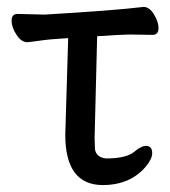

<svg xmlns="http://www.w3.org/2000/svg" viewBox="-20 -513 486 550"><path d="M274.4 17.1Q167 17.1 167 -127L175.3 -403.8Q124 -400.9 97.2 -397Q70.3 -393.1 58.1 -392.1Q41 -392.1 27.1 -413.6Q13.2 -435.1 13.2 -454.1Q13.2 -473.1 30.3 -473.1L107.4 -471.2Q307.1 -482.9 391.1 -493.2Q408.2 -493.2 421.1 -471.7Q434.1 -450.2 434.1 -433.1Q434.1 -413.1 417 -413.1L352.1 -414.1Q330.1 -414.1 258.3 -409.2L251 -118.2L252 -85.9Q255.4 -62 284.2 -59.1Q345.2 -59.1 368.2 -81.1Q386.2 -95.2 397.9 -95.2Q416 -95.2 416 -74.2Q416 -58.1 397.9 -36.1Q353 17.1 274.4 17.1Z"/></svg>

Font: LXGW WenKai GB Screen
Style: Regular
Weight: 400
Designer: LXGW / Fontworks Inc.
Foundry: LXGW / Fontworks Inc.
Version: Version 1.321;February 19, 2024;FontCreator 14.0.0.2901 64-b